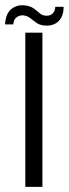

<svg xmlns="http://www.w3.org/2000/svg" viewBox="-44 -727 268 747"><path d="M54.5 0V-600H121V0ZM171 -700.5H203.5Q203.5 -663.5 183.8 -644.5Q164 -625.5 132.5 -627.5Q112 -628.5 99 -637.5Q86 -646.5 75 -655.5Q64 -664.5 49 -667Q35.5 -669 22.5 -661.2Q9.5 -653.5 7.5 -632H-24.5Q-21.5 -675.5 1 -692.5Q23.5 -709.5 52.5 -706Q74.5 -703.5 87 -694.2Q99.5 -685 109.8 -676Q120 -667 134 -666Q151.5 -664.5 161.2 -674.8Q171 -685 171 -700.5Z"/></svg>

Font: Big Shoulders Stencil Display
Style: Regular
Weight: 400
Designer: Patric King
Foundry: XO Type Co
Version: Version 1.000